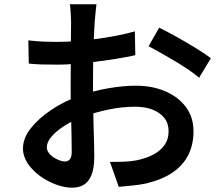

<svg xmlns="http://www.w3.org/2000/svg" viewBox="-20 -828 1040 894"><path d="M429 -808Q428 -800 426.5 -785Q425 -770 423.5 -754.5Q422 -739 421 -727Q419 -699 417.5 -664Q416 -629 415 -590Q414 -551 413.5 -512Q413 -473 413 -436Q413 -396 413.5 -347.5Q414 -299 415.5 -251Q417 -203 418 -163.5Q419 -124 419 -101Q419 -44 405.5 -12Q392 20 369 33Q346 46 315 46Q281 46 241.5 31.5Q202 17 167 -8Q132 -33 109.5 -66.5Q87 -100 87 -137Q87 -185 123.5 -231Q160 -277 219 -316.5Q278 -356 345 -380Q413 -405 484 -417Q555 -429 612 -429Q688 -429 748.5 -403.5Q809 -378 845 -330.5Q881 -283 881 -216Q881 -157 858 -109Q835 -61 787 -27Q739 7 662 26Q628 33 595 36Q562 39 533 42L492 -74Q524 -74 555 -75Q586 -76 613 -81Q655 -89 689.5 -106Q724 -123 744.5 -150.5Q765 -178 765 -217Q765 -254 745 -279Q725 -304 690.5 -317.5Q656 -331 611 -331Q547 -331 483 -317.5Q419 -304 358 -281Q313 -264 276.5 -240Q240 -216 219 -191Q198 -166 198 -142Q198 -129 206.5 -117Q215 -105 228.5 -96Q242 -87 256.5 -81.5Q271 -76 282 -76Q296 -76 305 -86Q314 -96 314 -121Q314 -148 313 -199Q312 -250 310.5 -311.5Q309 -373 309 -432Q309 -475 309.5 -519.5Q310 -564 310 -605Q310 -646 310.5 -677.5Q311 -709 311 -725Q311 -736 310 -752Q309 -768 308 -784Q307 -800 305 -808ZM721 -699Q759 -681 805 -655Q851 -629 893.5 -603Q936 -577 962 -557L907 -466Q889 -482 859 -502.5Q829 -523 794.5 -543.5Q760 -564 727.5 -582.5Q695 -601 672 -613ZM112 -640Q155 -635 187 -634Q219 -633 247 -633Q285 -633 332 -636.5Q379 -640 427.5 -646.5Q476 -653 523 -662Q570 -671 608 -682L610 -571Q569 -562 520 -554Q471 -546 421.5 -540Q372 -534 327.5 -530.5Q283 -527 250 -527Q202 -527 171 -528Q140 -529 114 -532Z"/></svg>

Font: Noto Sans SC SemiBold
Style: Regular
Weight: 600
Designer: Ryoko NISHIZUKA 西塚涼子 (kana, bopomofo & ideographs); Paul D. Hunt (Latin, Greek & Cyrillic); Sandoll Communications 산돌커뮤니
Foundry: Adobe
Version: Version 2.004-H2;hotconv 1.0.118;makeotfexe 2.5.65603